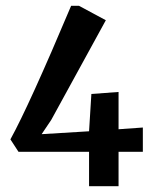

<svg xmlns="http://www.w3.org/2000/svg" viewBox="-20 -525 533 664"><path d="M44 0 16 -43Q81 -161 226 -505H253L346 -455L157 -110L124 -61L288 -71L296 -200L390 -207V-78L474 -84V0H390V119H288V0Z"/></svg>

Font: Aikya
Style: Bold
Weight: 700
Designer: Neelakash Kshetrimayum (Latin subset based on Merriweather by Eben Sorkin)
Foundry: Brand New Type
Version: Version 1.00 b005